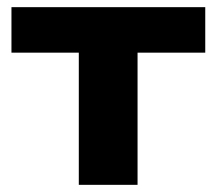

<svg xmlns="http://www.w3.org/2000/svg" viewBox="-20 -516 605 536"><path d="M200 0V-369H12V-496H553V-369H364V0Z"/></svg>

Font: Nunito Sans 10pt SemiExpanded ExtraBold
Style: Regular
Weight: 800
Width: 6
Designer: Vernon Adams
Foundry: Vernon Adams
Version: Version 3.101;gftools[0.9.27]